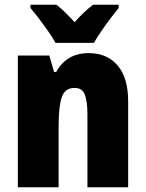

<svg xmlns="http://www.w3.org/2000/svg" viewBox="-20 -786 611 806"><path d="M353 -563Q429 -563 473.5 -511.5Q518 -460 518 -360V0H347V-306Q347 -361 336 -389Q325 -417 293 -417Q253 -417 239.5 -378.5Q226 -340 226 -250V0H55V-553H187L207 -484H216Q259 -563 353 -563ZM213 -606Q203 -625 183.5 -653Q164 -681 143.5 -708Q123 -735 108 -752V-766H217Q235 -752 253 -734.5Q271 -717 293 -693Q315 -717 334 -735Q353 -753 371 -766H478V-752Q463 -734 443 -707.5Q423 -681 404.5 -654Q386 -627 374 -606Z"/></svg>

Font: Noto Sans Lao Condensed Black
Style: Regular
Weight: 900
Width: 3
Designer: Monotype Design Team
Foundry: Monotype Imaging Inc.
Version: Version 2.003; ttfautohint (v1.8.4.7-5d5b)